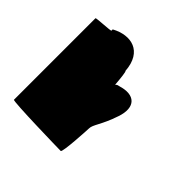

<svg xmlns="http://www.w3.org/2000/svg" viewBox="-146 -708 851 851"><g transform="rotate(45 279.0 -282.5)"><path d="M34 -14C34 -6 331 0 341 0C351 0 359 -152 359 -159C359 -184 386 -209 413 -290C441 -371 400 -412 320 -386C314 -386 309 -383 304 -378C301 -416 297 -454 293 -454C285 -568 200 -586 123 -544V-536C122 -532 34 -529 34 -525Z"/></g></svg>

Font: Ampere
Style: Cnd
Weight: 400
Version: Version 1